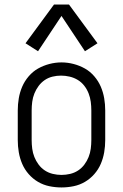

<svg xmlns="http://www.w3.org/2000/svg" viewBox="-20 -815 540 843"><path d="M250 8Q223 8 196.5 2.5Q170 -3 147 -16.5Q124 -30 106 -50.5Q88 -71 77.5 -95.5Q67 -120 62.5 -146.5Q58 -173 58 -200V-330Q58 -357 62.5 -383.5Q67 -410 77.5 -434.5Q88 -459 106 -480Q124 -501 147 -514Q170 -527 196.5 -534Q223 -541 250 -541Q277 -541 303.5 -534Q330 -527 353 -514Q376 -501 394 -480Q412 -459 422.5 -434.5Q433 -410 437.5 -383.5Q442 -357 442 -330V-200Q442 -173 437.5 -146.5Q433 -120 422.5 -95.5Q412 -71 394 -50.5Q376 -30 353 -16.5Q330 -3 303.5 2.5Q277 8 250 8ZM250 -47Q269 -47 288 -51.5Q307 -56 323 -66.5Q339 -77 350.5 -92.5Q362 -108 369 -125.5Q376 -143 378.5 -162Q381 -181 381 -200V-330Q381 -349 378.5 -368Q376 -387 369 -405Q362 -423 350 -438.5Q338 -454 321.5 -464Q305 -474 286 -478.5Q267 -483 248 -483Q229 -483 210.5 -478.5Q192 -474 176.5 -463.5Q161 -453 149.5 -437.5Q138 -422 131 -404.5Q124 -387 121.5 -368Q119 -349 119 -330V-200Q119 -181 121.5 -162Q124 -143 131 -125.5Q138 -108 149.5 -92.5Q161 -77 177 -66.5Q193 -56 212 -51.5Q231 -47 250 -47ZM147 -590 92 -625 217 -795H283L408 -625L353 -590L250 -745Z"/></svg>

Font: Iosevka Term Light
Style: Regular
Weight: 300
Monospace: yes
Designer: Belleve Invis
Foundry: Belleve Invis
Version: Version 9.0.1; ttfautohint (v1.8.3)